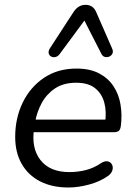

<svg xmlns="http://www.w3.org/2000/svg" viewBox="-20 -786 572 814"><path d="M269.9 8.9Q200.7 8.9 149.9 -17.2Q99.1 -43.4 71.8 -91.6Q44.4 -139.7 44.4 -205.6Q44.4 -285 76 -350.5Q107.6 -416.1 165.9 -455.7Q224.3 -495.3 303.8 -495.3Q361.1 -495.3 399.7 -475.1Q438.3 -454.9 461 -420.7Q483.7 -386.5 490.9 -343.1Q498.1 -299.7 492.6 -254.3Q490.6 -237 483.7 -231.3Q476.8 -225.5 462.4 -225.5H106.8L114.7 -279H443.4L425.4 -265.6Q432.4 -313 422.1 -351.1Q411.8 -389.3 383 -412.2Q354.3 -435.2 302.8 -435.2Q248.7 -435.2 212.6 -410.7Q176.6 -386.2 156.4 -348.3Q136.2 -310.5 129.1 -269.2L125.2 -245.1Q111.1 -159.9 151 -108.1Q191 -56.4 274 -56.4Q310.4 -56.4 344 -65Q377.6 -73.6 407.8 -93.9Q421.5 -102.8 432 -102.4Q442.6 -101.9 449.2 -95.6Q455.9 -89.3 457.6 -79.8Q459.3 -70.2 454.7 -59.4Q450 -48.7 438.3 -40.3Q404.3 -16.2 358.2 -3.7Q312 8.9 269.9 8.9ZM455.5 -580Q460.9 -567.8 456.7 -559Q452.6 -550.3 443.5 -546.2Q434.5 -542.1 424.9 -544.5Q415.4 -547 410.1 -557.2L337.8 -698.7L232.2 -555.8Q224.8 -546.5 214.8 -544.2Q204.8 -542 196.7 -546.4Q188.7 -550.8 186.4 -560Q184.2 -569.3 191.6 -581.1L291 -733.9Q301.8 -750.5 314.5 -758Q327.1 -765.5 342.7 -765.5Q358.3 -765.5 369.7 -758Q381.1 -750.5 388 -734.4Z"/></svg>

Font: Nunito ExtraLight
Style: Italic
Weight: 200
Italic angle: -9°
Designer: Vernon Adams
Foundry: Vernon Adams
Version: Version 3.602